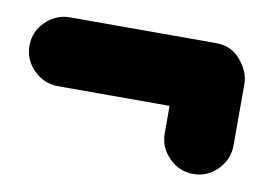

<svg xmlns="http://www.w3.org/2000/svg" viewBox="-44 -460 569 408"><g transform="rotate(10 240.5 -256.0)"><path d="M3.4 -322.8Q3.4 -353.5 25.6 -375.2Q47.9 -397 78.1 -397H393.1Q426.8 -397 447 -372.1Q467.3 -347.2 467.3 -322.8V-189.5Q467.3 -159.2 445.6 -137Q423.8 -114.7 393.1 -114.7Q362.8 -114.7 340.8 -137Q318.8 -159.2 318.8 -189.5V-248.5H78.1Q47.9 -248.5 25.6 -270.5Q3.4 -292.5 3.4 -322.8Z"/></g></svg>

Font: Mikhak ExtraBold
Style: Regular
Weight: 800
Designer: Amin Abedi
Version: Version 3.3